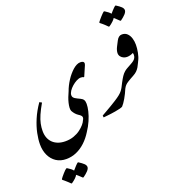

<svg xmlns="http://www.w3.org/2000/svg" viewBox="-282 -1363 2086 2234"><g transform="rotate(-20 760.5 -246.5)"><path d="M213 638Q194 619 179.5 606Q165 593 152.5 582Q140 571 127 561V552Q133 542 145.5 527Q158 512 172 496Q186 480 198.5 468Q211 456 217 453H226Q251 468 268 481.5Q285 495 294 508Q313 485 334.5 462.5Q356 440 365 434H373Q414 460 434.5 480Q455 500 455 521Q455 542 432 567Q409 592 371 619H362Q344 601 328.5 587.5Q313 574 299 562Q283 595 221 638Z M257 351Q185 351 133 316.5Q81 282 53 222Q25 162 25 86Q25 25 40.5 -50.5Q56 -126 91.5 -210Q127 -294 186 -379L214 -364Q173 -293 149.5 -239Q126 -185 116.5 -140Q107 -95 107 -50Q107 -1 122 36.5Q137 74 165 100Q193 126 231.5 139.5Q270 153 319 153Q375 153 421.5 136.5Q468 120 503 94Q538 68 560.5 41.5Q583 15 590 -5Q606 -29 601 -47Q596 -65 563 -85Q526 -109 500 -156Q493 -172 494.5 -198Q496 -224 503.5 -255.5Q511 -287 523.5 -319.5Q536 -352 550 -382Q560 -411 575.5 -442Q591 -473 610.5 -503.5Q630 -534 652.5 -560.5Q675 -587 698 -607.5Q721 -628 745 -640Q769 -652 791 -652Q837 -652 837 -624Q837 -620 835.5 -614.5Q834 -609 832 -602L778 -477L767 -475Q764 -479 755.5 -481Q747 -483 736 -483Q712 -483 682.5 -467.5Q653 -452 625.5 -428Q598 -404 580.5 -377Q563 -350 563 -327Q563 -311 570 -301Q577 -291 589 -283Q601 -275 617 -267.5Q633 -260 651 -251Q675 -240 686 -222Q697 -204 697 -172Q697 -135 685 -83.5Q673 -32 648 25.5Q623 83 586 138Q546 203 494.5 251Q443 299 383 325Q323 351 257 351Z M829 44 826 20Q851 6 884 -13Q917 -32 952.5 -53Q988 -74 1016 -92Q1057 -118 1081.5 -138Q1106 -158 1120 -176.5Q1134 -195 1144 -214L1169 -263Q1190 -303 1208.5 -331Q1227 -359 1250 -378Q1264 -390 1282 -400Q1300 -410 1334 -429Q1383 -455 1395 -477Q1405 -493 1409 -500.5Q1413 -508 1426 -508Q1432 -508 1438.5 -501.5Q1445 -495 1445 -482Q1445 -471 1439.5 -455.5Q1434 -440 1423 -419Q1410 -390 1396.5 -367.5Q1383 -345 1364.5 -327Q1346 -309 1316 -293Q1296 -282 1278 -272Q1260 -262 1243 -251Q1220 -237 1205.5 -221.5Q1191 -206 1180 -184Q1169 -158 1155.5 -130Q1142 -102 1127 -76.5Q1112 -51 1098 -31Q1084 -11 1073 0Q1064 6 1040 12.5Q1016 19 980 25Q956 29 927 33Q898 37 871.5 39.5Q845 42 829 44Z M1246 -928Q1229 -946 1214.5 -959Q1200 -972 1187 -983.5Q1174 -995 1160 -1005V-1014Q1167 -1024 1179.5 -1039Q1192 -1054 1206 -1069.5Q1220 -1085 1232 -1097Q1244 -1109 1250 -1113H1260Q1284 -1098 1301 -1084.5Q1318 -1071 1328 -1058Q1340 -1073 1354 -1088Q1368 -1103 1380 -1115Q1392 -1127 1398 -1131H1407Q1447 -1106 1467.5 -1086Q1488 -1066 1488 -1045Q1488 -1024 1465.5 -999Q1443 -974 1404 -946H1396Q1377 -964 1362 -978Q1347 -992 1334 -1003Q1316 -971 1255 -928Z M1383 -397Q1369 -397 1369 -409Q1369 -423 1379 -441.5Q1389 -460 1398.5 -480.5Q1408 -501 1408 -520Q1408 -527 1407 -533.5Q1406 -540 1403 -545Q1394 -538 1371.5 -531Q1349 -524 1326 -524Q1305 -524 1284.5 -533Q1264 -542 1250 -560Q1236 -578 1236 -603Q1236 -618 1241.5 -638Q1247 -658 1258 -679L1290 -741Q1303 -766 1319.5 -778.5Q1336 -791 1357 -791Q1397 -791 1422 -767Q1447 -743 1459 -705Q1471 -667 1471 -623Q1471 -580 1461 -527.5Q1451 -475 1432 -438Q1422 -419 1409.5 -408Q1397 -397 1383 -397Z"/></g></svg>

Font: Noto Nastaliq Urdu Medium
Style: Regular
Weight: 500
Designer: Monotype Design Team (Patrick Giasson: type design, Kamal Mansour: OpenType code, Glenda Bellarosa). Updated by Simon Co
Foundry: Monotype Imaging Inc., Simon Cozens
Version: Version 3.007